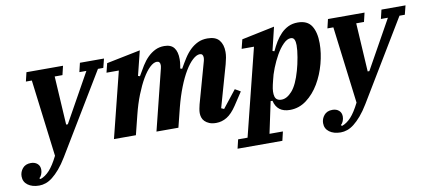

<svg xmlns="http://www.w3.org/2000/svg" viewBox="-151 -782 2772 1241"><g transform="rotate(-10 1235.0 -162.0)"><path d="M20 212Q-26 212 -54.5 191Q-83 170 -83 134Q-83 105 -64 82Q-45 59 -9 59Q17 59 33.5 73.5Q50 88 50 113Q50 128 44 143Q38 158 28 166L35 172Q67 161 95 130.5Q123 100 153 40L90 -465H51L65 -524H305L291 -465H240L259 -146H270L448 -465H402L416 -524H574L559 -465H524L207 60Q181 103 156 132Q131 161 108 179Q85 197 63 204.5Q41 212 20 212Z M1217 12Q1190 12 1172 4.5Q1154 -3 1142.5 -14.5Q1131 -26 1126.5 -40.5Q1122 -55 1122 -69Q1122 -82 1125 -97.5Q1128 -113 1131 -125L1207 -397Q1210 -409 1210 -418Q1210 -444 1188 -444Q1167 -444 1141.5 -421Q1116 -398 1091 -356.5Q1066 -315 1043 -256.5Q1020 -198 1002 -128L970 0H826L925 -397Q928 -410 928 -418Q928 -444 906 -444Q885 -444 860 -420.5Q835 -397 810.5 -355Q786 -313 763 -255Q740 -197 723 -128L691 0H547L655 -431H574L589 -491L811 -536L771 -375L783 -371Q802 -405 821 -435.5Q840 -466 862.5 -488Q885 -510 911.5 -523Q938 -536 971 -536Q1015 -536 1035 -510Q1055 -484 1055 -435Q1055 -425 1054 -414Q1053 -403 1051 -391L1048 -375L1060 -371Q1079 -405 1098.5 -435.5Q1118 -466 1141 -488Q1164 -510 1191.5 -523Q1219 -536 1254 -536Q1308 -536 1331.5 -507Q1355 -478 1355 -430Q1355 -412 1351.5 -392.5Q1348 -373 1342 -351L1264 -76L1282 -68L1372 -182L1408 -161L1352 -76Q1320 -28 1287 -8Q1254 12 1217 12Z M1337 141H1399L1542 -431H1461L1476 -491L1692 -536L1655 -383L1667 -379Q1681 -410 1698 -438Q1715 -466 1736.5 -488Q1758 -510 1785 -523Q1812 -536 1847 -536Q1910 -536 1937 -494Q1964 -452 1964 -379Q1964 -315 1945.5 -246Q1927 -177 1893 -119.5Q1859 -62 1810 -25Q1761 12 1701 12Q1617 12 1599 -66H1587L1543 141H1631L1617 200H1323ZM1659 -63Q1694 -63 1728.5 -102Q1763 -141 1788 -230Q1799 -268 1807 -314.5Q1815 -361 1815 -393Q1815 -416 1808.5 -430Q1802 -444 1785 -444Q1761 -444 1735.5 -418Q1710 -392 1688.5 -354Q1667 -316 1650 -273Q1633 -230 1626 -196L1619 -167Q1608 -119 1616 -91Q1624 -63 1659 -63Z M1999 212Q1953 212 1924.5 191Q1896 170 1896 134Q1896 105 1915 82Q1934 59 1970 59Q1996 59 2012.5 73.5Q2029 88 2029 113Q2029 128 2023 143Q2017 158 2007 166L2014 172Q2046 161 2074 130.5Q2102 100 2132 40L2069 -465H2030L2044 -524H2284L2270 -465H2219L2238 -146H2249L2427 -465H2381L2395 -524H2553L2538 -465H2503L2186 60Q2160 103 2135 132Q2110 161 2087 179Q2064 197 2042 204.5Q2020 212 1999 212Z"/></g></svg>

Font: IBM Plex Serif
Style: Bold Italic
Weight: 700
Italic angle: -14°
Designer: Mike Abbink, Paul van der Laan, Pieter van Rosmalen
Foundry: Bold Monday
Version: Version 3.001